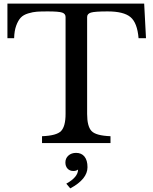

<svg xmlns="http://www.w3.org/2000/svg" viewBox="-20 -790 843 1060"><path d="M776 -770 786 -579H745Q738 -664 700.5 -695.5Q663 -727 574 -727Q503 -727 482 -720.5Q461 -714 461 -696V-161Q461 -93 485 -67Q509 -41 590 -38V0H212V-38Q293 -41 317.5 -67Q342 -93 342 -161V-696Q342 -714 323.5 -720.5Q305 -727 244 -727Q206 -727 184 -725.5Q162 -724 135.5 -716Q109 -708 94.5 -692.5Q80 -677 69.5 -648.5Q59 -620 58 -579H21V-770ZM368 250 346 224Q411 188 411 146Q401 154 385 154Q365 154 353 141Q341 128 341 107Q341 84 357.5 69Q374 54 400 54Q430 54 446.5 74.5Q463 95 463 133Q463 199 368 250Z"/></svg>

Font: Libre Baskerville
Style: Regular
Weight: 400
Designer: Pablo Impallari, Rodrigo Fuenzalida
Foundry: Pablo Impallari, Rodrigo Fuenzalida
Version: Version 1.000